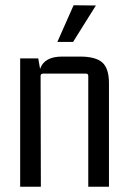

<svg xmlns="http://www.w3.org/2000/svg" viewBox="-20 -713 485 733"><path d="M199 -553 261 -693 346 -692 259 -553ZM217 -497H286Q345 -497 370.5 -474.5Q396 -452 396 -395V0H317V-423Q317 -432 308 -432H145Q135 -432 135 -423L136 0H57V-490H126L133 -450Q149 -497 217 -497Z"/></svg>

Font: Gemunu Libre
Style: Regular
Weight: 400
Designer: Puspanada Ekanayake, Sola Matas, Pathum Egodawatta, Kosala Senevirathne
Foundry: mooniak
Version: Version 1.100